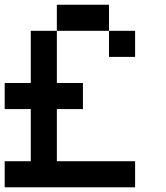

<svg xmlns="http://www.w3.org/2000/svg" viewBox="-20 -798 707 818"><path d="M444.4 -666.7H222.2V-777.8H444.4ZM222.2 -111.1H555.6V0H0V-111.1H111.1V-333.3H0V-444.4H111.1V-666.7H222.2V-444.4H333.3V-333.3H222.2ZM555.6 -555.6H444.4V-666.7H555.6Z"/></svg>

Font: Pixeloid Mono
Style: Regular
Weight: 400
Monospace: yes
Designer: GGBotNet
Foundry: GGBotNet
Version: 0.5